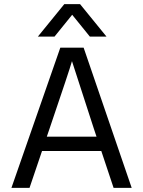

<svg xmlns="http://www.w3.org/2000/svg" viewBox="-20 -903 688 923"><path d="M218 -284 205 -246H444L431 -285L326 -609Q314 -566 218 -284ZM122 0H35L270 -674H382L613 0H526L467 -177H182ZM242 -727H162L289 -883H365L492 -727H412L327 -832Z"/></svg>

Font: Hind Siliguri
Style: Regular
Weight: 400
Designer: Jyotish Sonowal
Foundry: Indian Type Foundry
Version: Version 1.001;PS 1.0;hotconv 1.0.86;makeotf.lib2.5.63406; tt